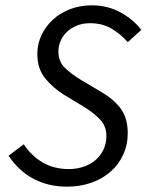

<svg xmlns="http://www.w3.org/2000/svg" viewBox="-20 -688 550 720"><path d="M69 -147Q98 -103 140.5 -78.5Q183 -54 238 -54Q268 -54 294 -63Q320 -72 338.5 -88Q357 -104 368 -127Q379 -150 379 -178Q379 -214 356.5 -238.5Q334 -263 297 -286L221 -332Q179 -358 149.5 -394Q120 -430 120 -486Q120 -523 135.5 -556Q151 -589 178 -614Q205 -639 242.5 -653.5Q280 -668 324 -668Q383 -668 431 -642Q479 -616 510 -576L459 -530Q433 -560 398.5 -580.5Q364 -601 318 -601Q290 -601 268 -592Q246 -583 230.5 -568Q215 -553 207 -534Q199 -515 199 -495Q199 -457 223.5 -433.5Q248 -410 284 -388L360 -343Q408 -315 433.5 -279.5Q459 -244 459 -189Q459 -145 442 -108Q425 -71 395 -44.5Q365 -18 323 -3Q281 12 231 12Q163 12 107.5 -16.5Q52 -45 12 -104Z"/></svg>

Font: mr_Source Sans Pro
Style: Italic
Weight: 400
Italic angle: -11°
Designer: Paul D. Hunt
Foundry: Adobe Systems Incorporated
Version: Version 1.036;July 10, 2024;FontCreator 11.5.0.2430 64-bit